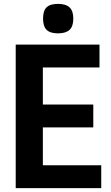

<svg xmlns="http://www.w3.org/2000/svg" viewBox="-20 -970 573 990"><path d="M279 -798Q239 -798 220.5 -816Q202 -834 202 -874Q202 -915 220.5 -932.5Q239 -950 279 -950Q319 -950 338.5 -932Q358 -914 358 -874Q358 -834 338.5 -816Q319 -798 279 -798ZM61 -740H493V-622H201V-431H461V-313H201V-118H502V0H61Z"/></svg>

Font: Encode Sans Compressed
Style: Bold
Weight: 700
Designer: Pablo Impallari, Andres Torresi
Foundry: Pablo Impallari, Andres Torresi
Version: Version 1.000; ttfautohint (v1.00) -l 8 -r 50 -G 200 -x 14 -